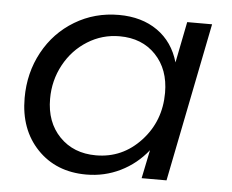

<svg xmlns="http://www.w3.org/2000/svg" viewBox="-44 -580 766 634"><g transform="rotate(5 339.5 -263.0)"><path d="M263.5 4Q163.5 4 101.2 -61Q39 -126 39 -230.5Q39 -314 76.5 -382.8Q114 -451.5 179.8 -491Q245.5 -530.5 325.5 -530.5Q401.5 -530.5 453.8 -493.8Q506 -457 525 -390.5L552 -526.5H634.5L529.5 0H447L466.5 -94.5Q429 -47.5 376.5 -21.8Q324 4 263.5 4ZM290 -62Q377.5 -62 438.5 -127.8Q499.5 -193.5 499.5 -287.5Q499.5 -365 454 -412.8Q408.5 -460.5 334 -460.5Q276.5 -460.5 228 -430.2Q179.5 -400 151.2 -348Q123 -296 123 -235Q123 -157.5 169.2 -109.8Q215.5 -62 290 -62Z"/></g></svg>

Font: Argentum Sans Light
Style: Italic
Weight: 300
Italic angle: -11.3°
Designer: Julieta Ulanovsky (font), Owen Earl (portions from Jones font), Cristiano Sobral (main changes and remaster)
Foundry: Julieta Ulanovsky (font), Owen Earl (portions from Jones font), Cristiano Sobral (main changes and remaster)
Version: Version 3.127